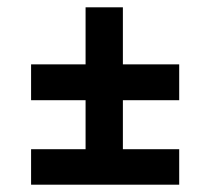

<svg xmlns="http://www.w3.org/2000/svg" viewBox="-20 -540 575 525"><path d="M214 -364V-520H316V-364H470V-266H316V-132H470V-35H65V-132H214V-266H65V-364Z"/></svg>

Font: Bree Serif
Style: Regular
Weight: 400
Designer: Veronika Burian, Jos Scaglione
Foundry: TypeTogether
Version: Version 1.001